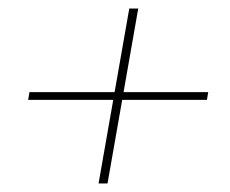

<svg xmlns="http://www.w3.org/2000/svg" viewBox="-20 -515 540 450"><path d="M211 -85 283 -495H304L232 -85ZM46 -281 49 -299H468L465 -281Z"/></svg>

Font: DM Sans 17pt Thin
Style: Italic
Weight: 250
Italic angle: -10°
Version: Version 4.004;gftools[0.9.30]